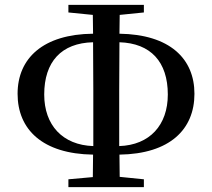

<svg xmlns="http://www.w3.org/2000/svg" viewBox="-20 -766 869 786"><path d="M260 0H569V-32L470 -42L469 -133C675 -136 776 -236 776 -382C776 -526 675 -625 469 -628L470 -705L569 -715V-746H260V-715L360 -705L361 -628C157 -626 52 -528 52 -382C52 -236 154 -136 361 -133L360 -41L260 -32ZM362 -168C236 -172 161 -254 161 -379C161 -513 231 -590 361 -593L362 -396V-344ZM469 -593C597 -589 667 -513 667 -379C667 -254 593 -172 468 -168V-345V-397Z"/></svg>

Font: Noto Serif CJK HK SemiBold
Style: Regular
Weight: 600
Designer: Ryoko NISHIZUKA 西塚涼子 (kana & ideographs); Frank Grießhammer (Latin, Greek & Cyrillic); Wenlong ZHANG 张文龙 (bopomofo); San
Foundry: Adobe
Version: Version 2.001;hotconv 1.1.0;makeotfexe 2.6.0